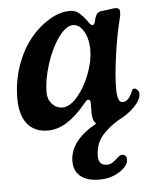

<svg xmlns="http://www.w3.org/2000/svg" viewBox="-50 -496 602 761"><g transform="rotate(-5 251.0 -116.0)"><path d="M502.4 -102.1Q502.4 -78.6 475.1 -51Q447.8 -23.4 411.1 -5.9Q392.1 5.9 379.2 15.9Q366.2 25.9 349.9 42.7Q333.5 59.6 325 81.5Q316.4 103.5 316.4 129.9Q316.4 166.5 350.1 166.5Q364.3 166.5 375.5 158Q386.7 149.4 395.3 141.1Q403.8 132.8 412.6 132.8Q430.7 132.8 430.7 153.3Q430.7 177.2 396.2 200Q361.8 222.7 314.9 222.7Q266.6 222.7 240.5 201.4Q214.4 180.2 214.4 141.6Q214.4 59.6 321.3 0.5Q306.6 -12.7 306.6 -44.4Q306.6 -48.8 307.1 -64.2Q307.6 -79.6 307.1 -85Q306.2 -96.7 297.9 -96.7Q294.9 -96.7 292.2 -94.7Q289.6 -92.8 285.2 -87.4Q280.8 -82 278.8 -80.1Q203.6 11.2 129.4 11.2Q75.7 11.2 47.1 -24.2Q18.6 -59.6 18.6 -126Q18.6 -193.8 40.5 -256.1Q62.5 -318.4 97.2 -360.8Q131.8 -403.3 174.1 -428.5Q216.3 -453.6 257.3 -453.6Q268.1 -453.6 277.8 -449.7Q287.6 -445.8 295.9 -438Q304.2 -430.2 309.1 -424.8Q314 -419.4 320.8 -409.7Q327.6 -399.9 328.6 -398.4Q335.9 -389.6 342.3 -389.6Q349.1 -389.6 354 -413.6Q357.9 -427.2 363.5 -433.6Q369.1 -439.9 378.9 -441.9Q392.6 -442.9 411.6 -445.8Q430.7 -448.7 437.5 -448.7Q454.6 -448.7 454.6 -432.1Q454.6 -425.8 453.6 -419.7Q452.6 -413.6 449.2 -400.1Q445.8 -386.7 444.3 -379.4Q432.6 -330.1 422.4 -255.1Q412.1 -180.2 412.1 -131.3Q412.1 -77.6 430.7 -75.7Q444.3 -73.7 455.8 -85.7Q467.3 -97.7 474.6 -118.2Q478 -126 485.4 -124.5Q491.7 -123.5 498 -115.7Q502.4 -110.8 502.4 -102.1ZM264.2 -396.5Q234.9 -396.5 204.3 -353Q173.8 -309.6 155 -249.3Q136.2 -189 136.2 -139.6Q136.2 -111.8 153.1 -93.3Q169.9 -74.7 194.3 -74.7Q223.6 -74.7 254.4 -110.8Q285.2 -147 304.4 -198Q323.7 -249 323.7 -293Q323.7 -317.4 317.4 -340.3Q311 -363.3 296.9 -379.9Q282.7 -396.5 264.2 -396.5Z"/></g></svg>

Font: Cooper* SemiBold
Style: Italic
Weight: 600
Italic angle: -7°
Designer: Owen Earl
Foundry: indestructible type*
Version: Version 0.001